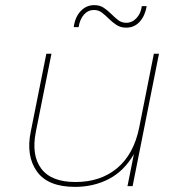

<svg xmlns="http://www.w3.org/2000/svg" viewBox="-20 -727 704 750"><path d="M273 3Q167 3 124 -57.5Q81 -118 100 -212L161 -517H181L120 -212Q102 -121 141 -68.5Q180 -16 275 -16Q373 -16 438 -70.5Q503 -125 524 -230L581 -517H601L498 0H478L503 -125Q465 -59 405.5 -28Q346 3 273 3ZM473 -619Q451 -619 435 -629.5Q419 -640 405.5 -653.5Q392 -667 378.5 -677.5Q365 -688 347 -688Q324 -688 308 -670Q292 -652 287 -621H268Q273 -660 295 -683.5Q317 -707 348 -707Q370 -707 385.5 -696.5Q401 -686 414.5 -672.5Q428 -659 441.5 -648.5Q455 -638 473 -638Q496 -638 513 -656Q530 -674 534 -703H553Q547 -666 526 -642.5Q505 -619 473 -619Z"/></svg>

Font: Montserrat Thin
Style: Italic
Weight: 100
Italic angle: -11.3°
Designer: Julieta Ulanovsky
Foundry: Julieta Ulanovsky
Version: Version 9.000; ttfautohint (v1.8.4.7-5d5b)